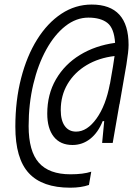

<svg xmlns="http://www.w3.org/2000/svg" viewBox="-20 -723 626 861"><path d="M294.9 118.7Q169.4 118.7 109.1 53.2Q48.8 -12.2 48.8 -154.8Q48.8 -272 74.5 -371.8Q100.1 -471.7 146.5 -545.9Q192.9 -620.1 255.4 -661.4Q317.9 -702.6 391.1 -702.6Q556.6 -702.6 556.6 -521.5Q556.6 -493.2 546.9 -433.6Q537.1 -374 516.1 -255.9H515.6L485.4 -82H438L447.3 -179.7H440.4Q419.9 -128.4 384.8 -100.6Q349.6 -72.8 305.2 -72.8Q250.5 -72.8 221.2 -109.9Q191.9 -147 191.9 -213.4Q191.9 -300.3 231 -367.4Q270 -434.6 338.6 -476.6Q407.2 -518.6 496.1 -530.8Q491.7 -596.7 461.4 -620.4Q431.2 -644 376.5 -644Q321.8 -644 273.2 -606Q224.6 -567.9 187.5 -500.7Q150.4 -433.6 129.4 -345.5Q108.4 -257.3 108.4 -157.7Q108.4 -44.9 154.3 6.8Q200.2 58.6 295.9 58.6Q353.5 58.6 389.2 46.9L378.9 106.4Q343.8 118.7 294.9 118.7ZM493.7 -471.7Q422.9 -463.4 368.4 -430.9Q314 -398.4 283.2 -346.7Q252.4 -294.9 252.4 -229Q252.4 -183.1 270.5 -158Q288.6 -132.8 321.3 -132.8Q370.6 -132.8 412.6 -191.2Q454.6 -249.5 472.7 -346.7H473.1Q489.7 -439.5 493.7 -471.7Z"/></svg>

Font: Cascadia Mono Light
Style: Italic
Weight: 300
Italic angle: -10°
Monospace: yes
Designer: Aaron Bell
Foundry: Saja Typeworks
Version: Version 2404.023; ttfautohint (v1.8.4)